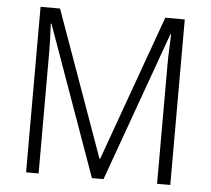

<svg xmlns="http://www.w3.org/2000/svg" viewBox="-51 -769 906 825"><g transform="rotate(5 401.5 -357.0)"><path d="M375 0 144 -646H141Q145 -576 145 -516V0H91V-714H175L400 -86H403L629 -714H713V0H656V-519Q656 -545 657.5 -577Q659 -609 660 -645H657L425 0Z"/></g></svg>

Font: Noto Sans Thai Looped SemiCondensed Light
Style: Regular
Weight: 300
Width: 4
Designer: Sasikarn Vongin, Ben Mitchell
Foundry: The Fontpad Ltd
Version: Version 1.001; ttfautohint (v1.8.4.7-5d5b)